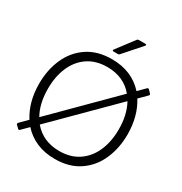

<svg xmlns="http://www.w3.org/2000/svg" viewBox="-221 -1137 1236 1306"><g transform="rotate(30 397.0 -483.5)"><path d="M679 -627Q711 -577 727.5 -514.5Q744 -452 744 -382Q744 -275 705 -185.5Q666 -96 588 -43Q510 10 397 10Q317 10 253.5 -17.5Q190 -45 146 -95L94 -43Q91 -40 87 -40Q83 -40 80 -43L59 -64Q56 -67 56 -71Q56 -75 59 -78L116 -135Q50 -238 50 -382Q50 -489 89 -578Q128 -667 206 -720Q284 -773 397 -773Q554 -773 649 -668L702 -721Q705 -724 709 -724Q713 -724 716 -721L737 -699Q743 -691 737 -685ZM165 -184 601 -620Q566 -664 514 -687.5Q462 -711 397 -711Q308 -711 245.5 -668.5Q183 -626 151 -551.5Q119 -477 119 -382Q119 -264 165 -184ZM675 -382Q675 -497 630 -578L193 -142Q269 -52 397 -52Q486 -52 548.5 -95Q611 -138 643 -212.5Q675 -287 675 -382ZM426 -829Q422 -823 414 -823H379Q373 -823 371 -827Q369 -831 373 -835L476 -971Q480 -977 489 -977H541Q547 -977 548.5 -973Q550 -969 546 -965Z"/></g></svg>

Font: Open Sauce Two Light
Style: Regular
Weight: 300
Designer: Alfredo Marco Pradil
Foundry: Creative Sauce Fz LLC
Version: Version 1.477